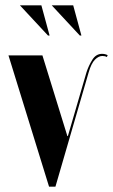

<svg xmlns="http://www.w3.org/2000/svg" viewBox="-20 -704 426 724"><path d="M383 -489Q376 -493 366 -493Q352 -493 338 -479Q324 -465 314 -430L189 0H165L12 -495H140L234 -191H236L306 -431Q314 -456 328 -478.5Q342 -501 365 -501Q376 -501 386 -496ZM161 -570 55 -684H136L167 -570ZM281 -570 175 -684H256L287 -570Z"/></svg>

Font: Moniqa Black Display
Style: Regular
Weight: 900
Designer: Rajesh Rajput
Foundry: Rajesh Rajput
Version: Version 1.000